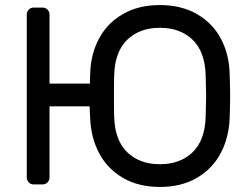

<svg xmlns="http://www.w3.org/2000/svg" viewBox="-20 -730 989 760"><path d="M889 -439Q891 -379 891 -350Q891 -321 889 -261Q886 -185 853.5 -123.5Q821 -62 759.5 -26Q698 10 613 10Q528 10 466.5 -26Q405 -62 372.5 -123.5Q340 -185 337 -261Q335 -293 335 -309H176V-27Q176 -16 168 -8Q160 0 149 0H113Q102 0 94 -8Q86 -16 86 -27V-673Q86 -684 94 -692Q102 -700 113 -700H149Q160 -700 168 -692Q176 -684 176 -673V-399H336Q336 -426 337 -439Q339 -515 371.5 -576.5Q404 -638 466 -674Q528 -710 613 -710Q698 -710 760 -674Q822 -638 854.5 -576.5Q887 -515 889 -439ZM432 -434Q431 -404 431 -350Q431 -296 432 -266Q435 -174 484 -127Q533 -80 613 -80Q693 -80 742 -127Q791 -174 794 -266Q796 -326 796 -350Q796 -374 794 -434Q791 -526 742 -573Q693 -620 613 -620Q533 -620 484 -573Q435 -526 432 -434Z"/></svg>

Font: Hezaedrus
Style: Regular
Weight: 400
Designer: Hubert & Fischer
Foundry: Hubert & Fischer
Version: Version 1.10;September 3, 2019;FontCreator 11.5.0.2425 64-bi